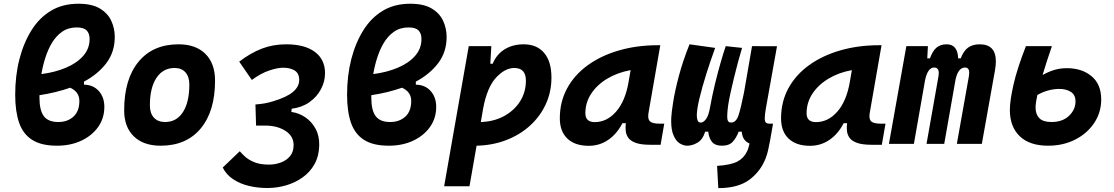

<svg xmlns="http://www.w3.org/2000/svg" viewBox="-20 -762 5899 1017"><path d="M424.8 -329.6V-313.5Q473.6 -313 503.2 -280Q532.7 -247.1 532.7 -195.8Q532.7 -135.7 499.8 -89.4Q466.8 -43 410.2 -16.6Q353.5 9.8 281.7 9.8Q199.2 9.8 150.6 -21Q102.1 -51.8 81.3 -111.8Q60.5 -171.9 60.5 -260.3Q60.5 -361.8 83 -449Q105.5 -536.1 147.9 -603.5Q188.5 -668 250 -705.1Q311.5 -742.2 395.5 -742.2Q466.3 -742.2 508.3 -717.3Q550.3 -692.4 569.1 -652.3Q587.9 -612.3 587.9 -566.4Q587.9 -486.3 543.2 -427.5Q498.5 -368.7 424.8 -329.6ZM199.2 -369.6Q271.5 -378.9 329.3 -403.3Q387.2 -427.7 420.9 -466.1Q454.6 -504.4 454.6 -555.2Q454.6 -585 439 -600.8Q423.3 -616.7 386.2 -616.7Q341.8 -616.7 308.8 -593.8Q275.9 -570.8 252.9 -531.2Q233.9 -498.5 220.5 -457Q207 -415.5 199.2 -369.6ZM351.6 -297.4Q314 -284.2 272.9 -274.2Q231.9 -264.2 189 -257.8Q189 -251.5 189 -244.6Q189 -177.7 212.2 -146.7Q235.4 -115.7 288.6 -115.7Q337.9 -115.7 369.1 -144.3Q400.4 -172.9 400.4 -227.1Q400.4 -275.4 351.6 -297.4Z M831.1 9.8Q739.7 9.8 688.7 -39.8Q637.7 -89.4 637.7 -177.7Q637.7 -342.8 713.9 -435.1Q790 -527.3 925.8 -527.3Q1017.1 -527.3 1068.1 -476.6Q1119.1 -425.8 1119.1 -335Q1119.1 -172.4 1043 -81.3Q966.8 9.8 831.1 9.8ZM854.5 -115.7Q915 -115.7 949 -168.2Q982.9 -220.7 982.9 -314Q982.9 -355.5 962.4 -378.7Q941.9 -401.9 904.8 -401.9Q843.3 -401.9 808.6 -349.4Q773.9 -296.9 773.9 -203.6Q773.9 -162.1 795.2 -138.9Q816.4 -115.7 854.5 -115.7Z M1395.5 233.9Q1345.7 233.9 1299.1 222.9Q1252.4 211.9 1215.8 188Q1179.2 164.1 1159.7 125.5L1250 39.1Q1259.8 50.8 1278.1 67.6Q1296.4 84.5 1327.1 97.2Q1357.9 109.9 1405.3 109.9Q1437 109.9 1466.8 99.1Q1496.6 88.4 1515.9 65.7Q1535.2 43 1535.2 6.3Q1535.2 -39.6 1494.6 -67.1Q1454.1 -94.7 1393.1 -96.7Q1387.2 -96.7 1380.4 -96.7Q1373 -96.7 1363.3 -96.7Q1357.9 -96.7 1351.1 -96.7Q1344.2 -96.7 1336.4 -96.7L1333 -208.5Q1364.7 -211.4 1382.6 -214.6Q1400.4 -217.8 1425.3 -225.1Q1499 -247.1 1532.2 -275.4Q1565.4 -303.7 1564.9 -339.4Q1564.5 -374 1540.5 -388.7Q1516.6 -403.3 1480 -403.3Q1449.7 -403.3 1405 -388.2Q1360.4 -373 1314 -338.4L1247.1 -435.5Q1307.1 -481.4 1366.9 -504.4Q1426.8 -527.3 1495.1 -527.3Q1594.2 -527.3 1647.9 -487.1Q1701.7 -446.8 1701.7 -374.5Q1701.7 -330.6 1680.2 -289.8Q1658.7 -249 1619.1 -220.9Q1579.6 -192.9 1524.9 -186L1523.4 -168.9Q1562 -164.1 1596.2 -141.4Q1630.4 -118.7 1651.4 -80.3Q1672.4 -42 1670.9 9.3Q1669.4 65.4 1645.8 107.7Q1622.1 149.9 1582.5 178Q1543 206.1 1494.6 220Q1446.3 233.9 1395.5 233.9Z M2182.6 -329.6V-313.5Q2231.4 -313 2261 -280Q2290.5 -247.1 2290.5 -195.8Q2290.5 -135.7 2257.6 -89.4Q2224.6 -43 2168 -16.6Q2111.3 9.8 2039.6 9.8Q1957 9.8 1908.4 -21Q1859.9 -51.8 1839.1 -111.8Q1818.4 -171.9 1818.4 -260.3Q1818.4 -361.8 1840.8 -449Q1863.3 -536.1 1905.8 -603.5Q1946.3 -668 2007.8 -705.1Q2069.3 -742.2 2153.3 -742.2Q2224.1 -742.2 2266.1 -717.3Q2308.1 -692.4 2326.9 -652.3Q2345.7 -612.3 2345.7 -566.4Q2345.7 -486.3 2301 -427.5Q2256.3 -368.7 2182.6 -329.6ZM1957 -369.6Q2029.3 -378.9 2087.2 -403.3Q2145 -427.7 2178.7 -466.1Q2212.4 -504.4 2212.4 -555.2Q2212.4 -585 2196.8 -600.8Q2181.2 -616.7 2144 -616.7Q2099.6 -616.7 2066.7 -593.8Q2033.7 -570.8 2010.7 -531.2Q1991.7 -498.5 1978.3 -457Q1964.8 -415.5 1957 -369.6ZM2109.4 -297.4Q2071.8 -284.2 2030.8 -274.2Q1989.7 -264.2 1946.8 -257.8Q1946.8 -251.5 1946.8 -244.6Q1946.8 -177.7 1970 -146.7Q1993.2 -115.7 2046.4 -115.7Q2095.7 -115.7 2127 -144.3Q2158.2 -172.9 2158.2 -227.1Q2158.2 -275.4 2109.4 -297.4Z M2466.8 224.6H2332.5L2462.9 -517.6H2582.5L2577.1 -424.3H2589.8Q2609.4 -473.6 2652.6 -500.5Q2695.8 -527.3 2753.9 -527.3Q2823.7 -527.3 2862.3 -481.7Q2900.9 -436 2900.9 -351.6Q2900.9 -275.4 2871.1 -210.4Q2841.3 -145.5 2787.6 -96.7Q2733.9 -47.9 2661.6 -20Q2589.4 7.8 2504.4 9.8ZM2526.9 -115.7Q2595.2 -117.7 2649.2 -146.7Q2703.1 -175.8 2734.4 -224.6Q2765.6 -273.4 2765.6 -335Q2765.6 -401.9 2704.1 -401.9Q2655.3 -401.9 2608.2 -351.6Q2561 -301.3 2539.6 -189.9Z M3098.6 10.3Q3025.4 10.3 2985.4 -27.8Q2945.3 -65.9 2945.3 -135.3Q2945.3 -223.1 2984.4 -294.7Q3023.4 -366.2 3094 -417Q3164.6 -467.8 3259.3 -495.1Q3354 -522.5 3465.3 -522.5H3477.5L3415.5 -166.5Q3413.6 -155.8 3413.6 -147Q3413.6 -128.4 3422.4 -119.6Q3435.1 -106.9 3475.1 -106.9H3498.5L3479 4.9H3425.8Q3376 4.9 3348.1 -5.1Q3320.3 -15.1 3308.3 -31.7Q3296.4 -48.3 3294.4 -68.8Q3293.5 -77.6 3293.5 -86.9Q3293.5 -98.1 3294.9 -109.4H3276.9Q3247.1 -51.8 3201.2 -20.8Q3155.3 10.3 3098.6 10.3ZM3130.4 -115.2Q3194.3 -115.2 3242.9 -170.2Q3291.5 -225.1 3309.1 -325.7L3320.3 -390.6Q3251 -377.9 3196.8 -345.5Q3142.6 -313 3111.6 -265.9Q3080.6 -218.8 3080.6 -162.1Q3080.6 -115.2 3130.4 -115.2Z M3784.7 234.4 3778.3 116.7Q3852.1 111.8 3886.2 93.5Q3920.4 75.2 3937 40Q3940.9 32.2 3944.3 21Q3947.8 9.8 3950.2 -2Q3934.6 -7.8 3923.1 -22.2Q3911.6 -36.6 3908.7 -64.5H3892.6Q3880.9 -33.2 3861.8 -11.7Q3842.8 9.8 3803.7 9.8Q3767.6 9.8 3751.2 -10.7Q3734.9 -31.2 3731.4 -64.5H3715.3Q3702.6 -22.9 3675 -6.6Q3647.5 9.8 3619.6 9.8Q3601.1 9.8 3580.6 -2.4Q3560.1 -14.6 3546.9 -46.9Q3535.2 -74.2 3535.2 -121.1Q3535.2 -129.9 3535.6 -138.7Q3536.6 -163.6 3545.7 -221.4Q3554.7 -279.3 3575.7 -358.9Q3596.7 -438.5 3632.3 -527.3L3768.1 -508.3Q3743.2 -439.9 3720.9 -369.4Q3698.7 -298.8 3684.8 -240.5Q3670.9 -182.1 3670.9 -150.4Q3670.9 -136.7 3674.8 -124.8Q3678.7 -112.8 3692.4 -112.8Q3705.6 -112.8 3719.5 -130.9Q3733.4 -148.9 3741.2 -194.3Q3752 -254.4 3766.8 -315.7Q3781.7 -377 3796.9 -429.9Q3812 -482.9 3824.2 -517.6L3910.6 -508.3Q3900.9 -476.1 3889.6 -434.6Q3878.4 -393.1 3867.9 -350.1Q3857.4 -307.1 3849.1 -268.8Q3840.8 -230.5 3836.9 -204.1Q3832 -168 3832 -147.5Q3832 -139.6 3832.5 -134.3Q3834.5 -112.8 3852.1 -112.8Q3878.9 -112.8 3891.6 -150.6Q3904.3 -188.5 3920.9 -272L3963.4 -517.6L4095.7 -517.1L4036.6 -187Q4030.8 -154.3 4030.8 -135.3Q4030.8 -130.4 4031.2 -126.5Q4032.7 -106.9 4055.2 -106.9H4074.7L4059.6 -21Q4054.7 5.9 4049.3 30.3Q4043.9 54.7 4036.1 75.2Q4008.8 146 3949.2 190.2Q3889.6 234.4 3784.7 234.4Z M4270.5 10.3Q4197.3 10.3 4157.2 -27.8Q4117.2 -65.9 4117.2 -135.3Q4117.2 -223.1 4156.2 -294.7Q4195.3 -366.2 4265.9 -417Q4336.4 -467.8 4431.2 -495.1Q4525.9 -522.5 4637.2 -522.5H4649.4L4587.4 -166.5Q4585.4 -155.8 4585.4 -147Q4585.4 -128.4 4594.2 -119.6Q4606.9 -106.9 4647 -106.9H4670.4L4650.9 4.9H4597.7Q4547.9 4.9 4520 -5.1Q4492.2 -15.1 4480.2 -31.7Q4468.3 -48.3 4466.3 -68.8Q4465.3 -77.6 4465.3 -86.9Q4465.3 -98.1 4466.8 -109.4H4448.7Q4418.9 -51.8 4373 -20.8Q4327.1 10.3 4270.5 10.3ZM4302.2 -115.2Q4366.2 -115.2 4414.8 -170.2Q4463.4 -225.1 4481 -325.7L4492.2 -390.6Q4422.9 -377.9 4368.7 -345.5Q4314.5 -313 4283.4 -265.9Q4252.4 -218.8 4252.4 -162.1Q4252.4 -115.2 4302.2 -115.2Z M4895 -517.6 4891.6 -453.1H4905.8Q4920.4 -493.2 4941.2 -510.3Q4961.9 -527.3 4994.1 -527.3Q5052.7 -527.3 5055.2 -453.1H5068.8Q5084.5 -493.7 5108.6 -510.5Q5132.8 -527.3 5169.4 -527.3Q5254.9 -527.3 5254.9 -437Q5254.9 -416.5 5250.5 -390.6L5180.7 0H5048.3L5112.3 -359.4Q5113.8 -369.1 5113.8 -376.5Q5113.8 -404.3 5091.8 -404.3Q5055.2 -404.3 5041.5 -340.8L4981.4 0H4887.7L4951.2 -359.4Q4952.6 -368.2 4952.6 -375.5Q4952.6 -404.3 4927.7 -404.3Q4895 -404.3 4880.4 -339.8L4820.8 0H4688.5L4780.8 -517.6Z M5531.7 9.8Q5433.6 9.8 5381.3 -40.5Q5329.1 -90.8 5329.1 -179.2Q5329.1 -229 5348.4 -314Q5367.7 -398.9 5414.1 -517.6H5551.8Q5521.5 -429.7 5502.4 -364.7Q5530.8 -380.9 5562.5 -390.9Q5594.2 -400.9 5630.9 -400.9Q5710.9 -400.9 5762 -358.2Q5813 -315.4 5813 -235.8Q5813 -166 5775.6 -110.4Q5738.3 -54.7 5674.8 -22.5Q5611.3 9.8 5531.7 9.8ZM5474.6 -258.8Q5465.3 -216.3 5465.3 -191.9Q5465.3 -156.7 5485.1 -136.2Q5504.9 -115.7 5549.3 -115.7Q5608.4 -115.7 5642.6 -148.7Q5676.8 -181.6 5676.8 -224.6Q5676.8 -259.8 5652.1 -275.4Q5627.4 -291 5591.3 -291Q5563 -291 5533.4 -283.2Q5503.9 -275.4 5474.6 -258.8Z"/></svg>

Font: CaskaydiaCove NFP
Style: Bold Italic
Weight: 700
Italic angle: -10°
Designer: Aaron Bell
Foundry: Saja Typeworks
Version: Version 2111.001; VTT 6.35;Nerd Fonts 3.1.1